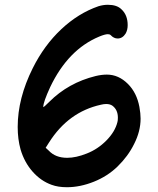

<svg xmlns="http://www.w3.org/2000/svg" viewBox="-20 -831 662 803"><path d="M161 -383Q164 -383 186 -405Q266 -485 380 -513Q405 -519 427 -519Q476 -519 515 -480Q552 -443 563 -384Q568 -356 568 -335Q568 -282 541 -229Q516 -178 472 -135Q430 -94 372.5 -71Q315 -48 260 -48Q223 -48 196 -58Q151 -74 116.5 -113Q82 -152 66 -206Q54 -249 54 -300Q54 -420 117 -546Q165 -642 236.5 -709Q308 -776 392 -805Q412 -811 431 -811Q469 -811 488 -792Q514 -768 514 -726Q514 -705 505 -690Q492 -670 472 -670Q456 -670 443 -684Q439 -688 431 -688Q419 -688 395 -678Q265 -624 190 -467Q161 -404 161 -384ZM184 -201Q212 -171 261 -171Q298 -171 343 -189Q389 -207 425 -243.5Q461 -280 471 -320Q473 -326 473 -339Q473 -372 450 -389Q440 -396 424 -396Q414 -396 402 -393Q266 -363 185 -235L171 -213Z"/></svg>

Font: Chanighter Handwriting Cyr
Style: Regular
Weight: 400
Designer: Sin Chanighter
Version: Version 001.001